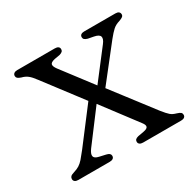

<svg xmlns="http://www.w3.org/2000/svg" viewBox="-109 -580 715 701"><g transform="rotate(-30 249.0 -229.5)"><path d="M218.5 -243.5 243 -224.5 131.5 -76.5Q119 -59.5 121 -49.5Q123 -39.5 141.5 -35.5L168 -29.5Q177 -27.5 181 -23.8Q185 -20 185 -14.5Q185 -7.5 180 -3.8Q175 0 166 0H33.5Q24.5 0 19.5 -3.8Q14.5 -7.5 14.5 -14.5Q14.5 -20.5 18.5 -24.8Q22.5 -29 34.5 -32.5Q48 -36.5 57.5 -42.5Q67 -48.5 76.5 -59.2Q86 -70 100 -88ZM169 -392 275.5 -252 281.5 -247.5 417.5 -70Q433 -50.5 442 -42.8Q451 -35 466 -31Q477.5 -27.5 481.5 -23.8Q485.5 -20 485.5 -14Q485.5 -7.5 480.8 -3.8Q476 0 467 0H306.5Q297.5 0 292.5 -3.8Q287.5 -7.5 287.5 -14Q287.5 -20 291.2 -23.5Q295 -27 303 -29L328 -33.5Q344 -36.5 346.2 -43.8Q348.5 -51 339 -63L222 -218L216 -223L89.5 -389.5Q76 -408 65.5 -416.2Q55 -424.5 40.5 -428Q30 -431.5 26 -435.2Q22 -439 22 -444.5Q22 -451.5 27 -455.2Q32 -459 40.5 -459H199Q208 -459 213 -455.5Q218 -452 218 -445Q218 -439 214.2 -435.5Q210.5 -432 202.5 -429.5L179.5 -425.5Q162 -421.5 160.5 -413.5Q159 -405.5 169 -392ZM269.5 -219.5 247 -239 359 -384.5Q371.5 -400.5 368.5 -410.8Q365.5 -421 344.5 -425L321 -429.5Q312.5 -432 308.5 -435.5Q304.5 -439 304.5 -445Q304.5 -452 309.5 -455.5Q314.5 -459 323 -459H454.5Q463.5 -459 468.2 -455.2Q473 -451.5 473 -444.5Q473 -439 468.5 -435.2Q464 -431.5 452.5 -427.5Q436.5 -423 425.2 -413Q414 -403 398 -383Z"/></g></svg>

Font: Fraunces 48pt Soft Wonky Light
Style: Regular
Weight: 300
Version: Version 1.000;[b76b70a41]